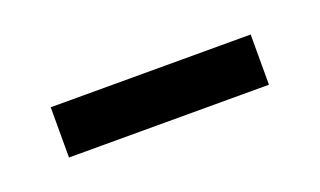

<svg xmlns="http://www.w3.org/2000/svg" viewBox="-27 -368 323 194"><g transform="rotate(-20 134.5 -271.0)"><path d="M27 -244H242V-298H27Z"/></g></svg>

Font: Noto Sans Lao ExtraCondensed Light
Style: Regular
Weight: 300
Width: 2
Designer: Monotype Design Team
Foundry: Monotype Imaging Inc.
Version: Version 2.003